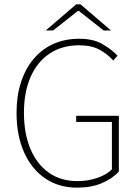

<svg xmlns="http://www.w3.org/2000/svg" viewBox="-20 -850 640 882"><path d="M334 12Q250 12 187.5 -30.5Q125 -73 90.5 -150.5Q56 -228 56 -332Q56 -410 76.5 -472.5Q97 -535 135 -580Q173 -625 226 -648.5Q279 -672 344 -672Q410 -672 452.5 -646.5Q495 -621 520 -594L500 -572Q475 -601 437.5 -621.5Q400 -642 344 -642Q265 -642 208 -604Q151 -566 120.5 -496.5Q90 -427 90 -332Q90 -237 119.5 -166.5Q149 -96 204 -57Q259 -18 336 -18Q384 -18 426.5 -32.5Q469 -47 494 -72V-290H330V-318H526V-62Q496 -29 447.5 -8.5Q399 12 334 12ZM190 -710 330 -830H350L490 -710H456L342 -800H338L224 -710Z"/></svg>

Font: SourceSans3VF
Style: Regular
Weight: 200
Designer: Paul D. Hunt
Foundry: Adobe
Version: Version 3.052;hotconv 1.1.0;makeotfexe 2.6.0